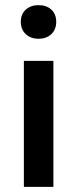

<svg xmlns="http://www.w3.org/2000/svg" viewBox="-20 -728 302 748"><path d="M73 0V-491H188V0ZM130 -577Q100 -577 80.5 -595Q61 -613 61 -643Q61 -673 80.5 -690.5Q100 -708 130 -708Q161 -708 180 -690.5Q199 -673 199 -643Q199 -613 180 -595Q161 -577 130 -577Z"/></svg>

Font: Source Sans 3 SemiBold
Style: Regular
Weight: 600
Designer: Paul D. Hunt
Foundry: Adobe
Version: Version 3.046;hotconv 1.0.118;makeotfexe 2.5.65603